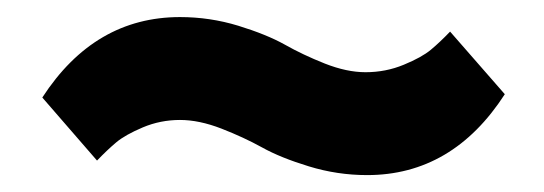

<svg xmlns="http://www.w3.org/2000/svg" viewBox="-20 -502 640 226"><path d="M191.9 -481.9Q227.1 -481.9 260.5 -471.7Q293.9 -461.4 315.2 -449.5Q336.4 -437.5 362.3 -427.2Q388.2 -417 410.2 -417Q434.1 -417 455.3 -425.8Q476.6 -434.6 487.1 -443.4Q497.6 -452.1 509.8 -464.8L574.2 -391.1Q512.7 -295.9 412.1 -295.9Q377 -295.9 343.5 -306.2Q310.1 -316.4 288.6 -328.4Q267.1 -340.3 240.7 -350.6Q214.4 -360.8 191.9 -360.8Q168.9 -360.8 148.2 -352.1Q127.4 -343.3 116.9 -334.5Q106.4 -325.7 94.2 -313L29.8 -387.2Q91.3 -481.9 191.9 -481.9Z"/></svg>

Font: Cooper Hewitt
Style: Bold Italic
Weight: 712
Designer: Village Type and Design LLC
Foundry: Cooper Hewitt Smithsonian Design Museum
Version: 1.000